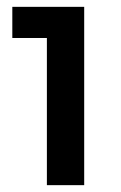

<svg xmlns="http://www.w3.org/2000/svg" viewBox="-20 -765 355 561"><path d="M117 -224H226V-745H16V-654H117Z"/></svg>

Font: Mluvka
Style: Bold
Weight: 700
Designer: Modified by Jiří Krblich, Original typeface by Gumpita Rahayu
Foundry: Gumpita Rahayu & Jiří Krblich
Version: Version 2.000;Glyphs 3.1.1 (3134)